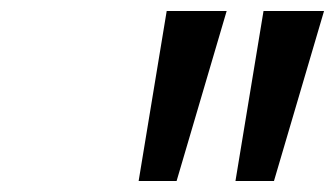

<svg xmlns="http://www.w3.org/2000/svg" viewBox="-20 -715 609 349"><path d="M459 -695H569L478 -386H408ZM283 -695H392L301 -386H232Z"/></svg>

Font: Coval
Style: Medium Italic
Weight: 500
Foundry: Context Ltd
Version: Version 001.000